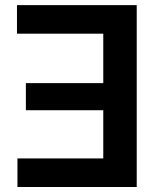

<svg xmlns="http://www.w3.org/2000/svg" viewBox="-20 -748 626 768"><path d="M526.9 -727.5V0H49.8V-114.3H393.1V-307.1H83.5V-415.5H393.1V-613.3H47.9V-727.5Z"/></svg>

Font: Inter Display Semi Bold
Style: Regular
Weight: 600
Designer: Rasmus Andersson
Foundry: rsms
Version: Version 4.000;git-37864ae